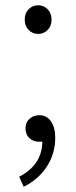

<svg xmlns="http://www.w3.org/2000/svg" viewBox="-20 -534 290 730"><path d="M70 176 53 138Q140 93 141 4Q137 5 129 5Q107 5 93 -8Q77 -22 77 -45.5Q77 -69 93 -83Q108 -96 130 -96Q157 -96 173.5 -73Q190 -50 190 -10Q190 51 157 101Q125 149 70 176ZM125 -405Q104 -405 89 -420Q74 -435 74 -459.5Q74 -484 89 -499Q104 -514 125 -514Q146 -514 161 -499Q176 -484 176 -459Q176 -435 161 -420Q146 -405 125 -405Z"/></svg>

Font: GenSekiGothic TW L
Style: Regular
Weight: 300
Version: Version 1.501;PS 1;hotconv 16.6.51;makeotf.lib2.5.65220